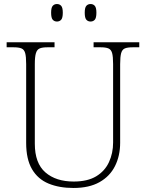

<svg xmlns="http://www.w3.org/2000/svg" viewBox="-20 -924 727 954"><path d="M345 10Q274 10 221 -12Q168 -34 139 -83.5Q110 -133 110 -214V-606Q110 -643 105 -660.5Q100 -678 86.5 -683.5Q73 -689 48 -689H13V-714H251V-689H215Q191 -689 177.5 -683.5Q164 -678 158.5 -660Q153 -642 153 -605V-210Q153 -113 205.5 -67.5Q258 -22 346 -22Q415 -22 458 -48Q501 -74 521.5 -118.5Q542 -163 542 -216V-606Q542 -643 537 -660.5Q532 -678 518.5 -683.5Q505 -689 481 -689H445V-714H672V-689H639Q614 -689 600.5 -683.5Q587 -678 582 -660Q577 -642 577 -605V-215Q577 -150 551.5 -99Q526 -48 474.5 -19Q423 10 345 10ZM430 -817Q417 -817 409 -826Q401 -835 401 -861Q401 -886 409 -895Q417 -904 430 -904Q443 -904 451 -895Q459 -886 459 -861Q459 -835 451 -826Q443 -817 430 -817ZM263 -817Q250 -817 242 -826Q234 -835 234 -861Q234 -886 242 -895Q250 -904 263 -904Q276 -904 284 -895Q292 -886 292 -861Q292 -835 284 -826Q276 -817 263 -817Z"/></svg>

Font: Noto Serif Thai ExtraLight
Style: Regular
Weight: 250
Version: Version 2.001